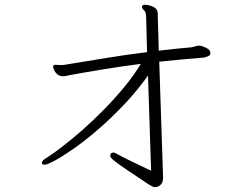

<svg xmlns="http://www.w3.org/2000/svg" viewBox="-20 -741 1040 803"><path d="M599 -425Q551 -358 496.5 -301Q442 -244 388.5 -198Q335 -152 288.5 -119.5Q242 -87 209.5 -69.5Q177 -52 166 -52Q160 -52 157 -55Q155 -57 155 -59Q155 -70 175 -81Q202 -98 241.5 -128.5Q281 -159 326 -198.5Q371 -238 416 -284Q461 -330 501 -378.5Q541 -427 569 -474Q485 -463 411.5 -451Q338 -439 273 -427Q265 -426 258 -424Q251 -422 244 -422Q229 -422 219.5 -430.5Q210 -439 206 -449Q202 -459 202 -461Q202 -467 207 -469Q208 -470 212 -470Q215 -470 220.5 -469.5Q226 -469 233 -469Q237 -469 241 -469Q245 -469 250 -470Q342 -485 424.5 -498.5Q507 -512 595 -523Q594 -582 592.5 -624.5Q591 -667 591 -671Q591 -691 582.5 -698Q574 -705 574 -712V-713Q574 -721 587 -721Q595 -721 604.5 -718.5Q614 -716 617 -714Q628 -710 634 -702.5Q640 -695 640 -679V-662Q640 -656 641.5 -619.5Q643 -583 644 -529Q676 -533 709.5 -536.5Q743 -540 779 -543Q787 -544 795.5 -547Q804 -550 812 -550H815Q826 -549 843 -540.5Q860 -532 860 -519Q860 -510 851 -506Q842 -502 831 -500Q782 -496 736 -492Q690 -488 646 -483L662 1Q662 19 655 28Q648 37 640 39.5Q632 42 630 42Q623 42 616.5 38.5Q610 35 603 31Q544 -8 511 -30.5Q478 -53 463 -64.5Q448 -76 444.5 -81Q441 -86 441 -90Q441 -103 454 -103Q460 -103 464 -100Q498 -81 535.5 -63.5Q573 -46 612 -27Z"/></svg>

Font: Moon Stars Kai HW Light
Style: Regular
Weight: 300
Designer: GuiWonder
Version: Version 1.101